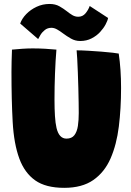

<svg xmlns="http://www.w3.org/2000/svg" viewBox="-20 -912 646 946"><path d="M296.5 13.5Q205.5 13.5 153.5 -23.2Q101.5 -60 75.5 -130Q48.5 -203 42.5 -310.8Q36.5 -418.5 36.5 -557.5Q36.5 -583 37.2 -610.5Q38 -638 39 -667.5Q65 -670 91.2 -671.8Q117.5 -673.5 141 -673.5Q171.5 -673.5 202.2 -671.8Q233 -670 258 -667.5Q253.5 -614.5 251 -550Q248.5 -485.5 248.5 -422Q248.5 -375 250.8 -340Q253 -305 258.5 -281.5Q271 -229 307.5 -229Q333.5 -229 346.5 -246Q359.5 -263 363.8 -291.5Q368 -320 368 -355Q368 -373.5 367.5 -406.2Q367 -439 366 -478.2Q365 -517.5 363.5 -555.2Q362 -593 360.5 -622.2Q359 -651.5 357.5 -664Q382 -664 415 -662Q448 -660 480.2 -657.5Q512.5 -655 536 -652.2Q559.5 -649.5 565 -648Q576.5 -570.5 576.5 -478.5Q576.5 -377.5 565.5 -288.5Q554.5 -199.5 524.8 -131.5Q495 -63.5 439.8 -25Q384.5 13.5 296.5 13.5ZM79.5 -796Q88 -820.5 109.2 -842.5Q130.5 -864.5 160.2 -878.5Q190 -892.5 224 -892.5Q252.5 -892.5 272.8 -881Q293 -869.5 309.5 -856.5Q323 -845.5 336.5 -837.5Q350 -829.5 365.5 -829.5Q387.5 -829.5 401.5 -846.5Q415.5 -863.5 422 -882.5L512.5 -823.5Q510.5 -811 500.5 -792Q490.5 -773 473.2 -754.2Q456 -735.5 431.2 -722.8Q406.5 -710 375 -710Q350.5 -710 329.5 -722Q308.5 -734 290.5 -747.5Q275.5 -759 261.2 -767Q247 -775 233.5 -775Q214.5 -775 201 -764.2Q187.5 -753.5 179.5 -740.2Q171.5 -727 168 -719.5Z"/></svg>

Font: Grandstander Black
Style: Regular
Weight: 900
Designer: Tyler Finck
Foundry: Etcetera Type Co
Version: Version 1.200; ttfautohint (v1.8.3)